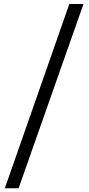

<svg xmlns="http://www.w3.org/2000/svg" viewBox="-20 -912 457 987"><path d="M336.4 -891.6H409.2L75.7 55.7H4.9Z"/></svg>

Font: Armata
Style: Regular
Weight: 400
Designer: Viktoriya Grabowska
Foundry: Viktoriya Grabowska
Version: Version 1.003